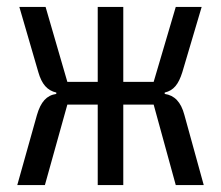

<svg xmlns="http://www.w3.org/2000/svg" viewBox="-20 -536 640 556"><path d="M263 0H337V-233H425L489 0H570L514 -203C504 -241 485 -260 457 -264V-268C483 -274 497 -292 508 -327L564 -516H489L425 -299H337V-516H263V-299H175L112 -516H36L91 -327C101 -292 117 -274 143 -268V-264C115 -260 98 -241 87 -203L30 0H110L175 -233H263Z"/></svg>

Font: IBM Plex Mono
Style: Regular
Weight: 400
Monospace: yes
Designer: Mike Abbink, Paul van der Laan, Pieter van Rosmalen
Foundry: Bold Monday
Version: Version 2.004